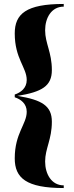

<svg xmlns="http://www.w3.org/2000/svg" viewBox="-20 -800 372 970"><path d="M302 150V136.5C240 136.5 208 79 208 16C208 -50 242 -95 242 -185C242 -265 192.5 -295.5 68 -315.5C192.5 -335.5 242 -365.5 242 -446C242 -536 208 -581 208 -647C208 -710 240 -766.5 302 -766.5V-780C112 -780 54.5 -730 54.5 -631C54.5 -504 115 -459 115 -396C115 -355 85 -332.5 54.5 -322.5V-308.5C85 -298.5 115 -276.5 115 -235.5C115 -172.5 54.5 -127 54.5 0C54.5 99 112 150 302 150Z"/></svg>

Font: Bodoni* 16pt
Style: Bold
Weight: 700
Version: Version 2.3